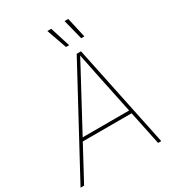

<svg xmlns="http://www.w3.org/2000/svg" viewBox="-248 -1063 1073 1185"><g transform="rotate(-30 288.5 -470.0)"><path d="M-28.3 0 364.3 -727.5H395L546.9 0H524.4L406.7 -563.5Q398.9 -602.5 390.9 -641.6Q382.8 -680.7 375 -719.7H383.8Q362.8 -680.7 342.3 -641.6Q321.8 -602.5 300.3 -563.5L-2.9 0ZM119.1 -240.2 123 -262.7H482.9L479 -240.2ZM436.5 -796.9 400.4 -939.9H426.8L459 -796.9ZM328.1 -796.9 277.8 -939.9H305.2L350.6 -796.9Z"/></g></svg>

Font: Inter 28pt Thin
Style: Italic
Weight: 250
Italic angle: -9.3988°
Designer: Rasmus Andersson
Foundry: rsms
Version: Version 4.001;git-66647c0bb